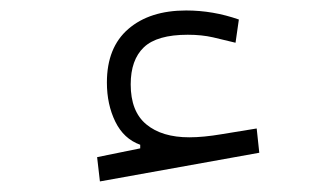

<svg xmlns="http://www.w3.org/2000/svg" viewBox="-20 -345 626 363"><path d="M168.9 -2 163.6 -47.9 245.1 -64.5V-71.3Q213.9 -82.5 198 -115Q182.1 -147.5 182.1 -189Q182.1 -255.4 222.7 -290.3Q263.2 -325.2 332 -325.2Q382.8 -325.2 431.6 -308.1L425.3 -264.2Q404.3 -269.5 382.8 -274.4Q361.3 -279.3 335 -279.3Q276.9 -279.3 252 -255.6Q227.1 -231.9 227.1 -185.5Q227.1 -134.3 256.6 -109.9Q286.1 -85.4 337.9 -85.4Q364.3 -85.4 399.2 -91.3Q434.1 -97.2 465.3 -102.1L470.2 -56.2Z"/></svg>

Font: Cascadia Code NF ExtraLight
Style: Regular
Weight: 200
Monospace: yes
Designer: Aaron Bell
Foundry: Saja Typeworks
Version: Version 2404.023; ttfautohint (v1.8.4)